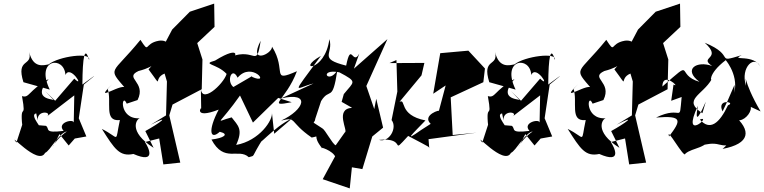

<svg xmlns="http://www.w3.org/2000/svg" viewBox="-20 -821 4240 1065"><path d="M459 -64 417 -165 445 -352C491 -389 550 -436 437 -352C438 -506 450 -570 474 -489C488 -533 306 -509 250 -464C223 -459 164 -440 142 -532C162 -449 67 -502 110 -365L256 -324C173 -495 337 -514 343 -405C369 -466 454 -325 392 -385L286 -262L230 -316L282 -262C299 -275 143 -256 250 -383C135 -317 144 -275 102 -288C130 -132 83 -283 108 -85C116 -184 117 -168 71 -30C16 -103 192 103 230 27C258 16 307 -84 351 -92C270 -37 242 60 310 -77L361 -14C447 -112 445 -106 358 -46ZM189 -153C184 -215 278 -200 237 -173L392 -292L389 -138C395 -166 290 -142 333 -95C221 -81 258 -106 235 -123L187 -127C236 -86 136 -185 181 -192Z M863 -53 886 91 980 81 919 -181 937 -241 1099 -326 1103 -491 1074 -582 1170 -672 1168 -801 1033 -756 935 -657 867 -528C957 -415 963 -612 861 -595C776 -580 812 -519 759 -600C598 -402 573 -451 678 -328C675 -377 481 -236 603 -354L577 -329C602 -259 553 -145 645 -155C616 -22 648 -55 545 -106C616 7 644 49 720 33C853 91 802 -7 784 -33ZM906 -369 901 -181 816 -129C935 -190 866 -138 786 -94L832 -1C687 -93 739 -163 756 -165C636 -157 654 -314 683 -246L743 -266C794 -367 665 -388 748 -427C857 -455 850 -495 804 -436C891 -320 824 -385 893 -413Z M1501 -79 1488 -199C1497 -156 1418 -40 1290 -17C1330 -105 1300 -124 1265 -170C1168 -145 1188 -116 1317 -299L1298 -319L1383 -141L1558 -312L1523 -278L1598 -254C1453 -226 1565 -261 1627 -426C1478 -361 1573 -429 1489 -562C1490 -521 1356 -461 1426 -595C1402 -437 1398 -559 1260 -506C1286 -487 1328 -581 1173 -485C1095 -463 1183 -469 1237 -411C1221 -355 1089 -232 1094 -342L1096 -216C1100 -239 1045 -156 1193 -213C1131 -95 1146 -42 1199 -90C1254 -77 1221 -55 1153 -47C1223 85 1303 -2 1360 51C1401 37 1364 66 1444 -60C1381 24 1503 -123 1599 -163ZM1428 -318 1377 -398 1274 -338 1289 -330C1227 -353 1264 -462 1298 -390C1376 -484 1487 -346 1377 -395Z M1887 -43 1770 173 1920 224 1932 107 1990 117 2045 -64 2105 -113 2067 -273 2056 -216 2012 -344 2129 -604 1943 -440 1973 -524C1936 -453 1928 -595 1900 -457C1741 -497 1832 -520 1807 -604C1783 -417 1614 -428 1760 -511C1586 -274 1619 -334 1719 -358L1539 -275C1707 -314 1668 -211 1539 -152C1630 -174 1580 -147 1709 -58C1763 -68 1705 -75 1768 3C1741 -12 1831 13 1842 54ZM1862 -420C1966 -365 1944 -370 1887 -299L1875 -256L1933 -223C1834 -217 1913 -93 1893 -87L1842 -15C1823 -23 1784 -101 1768 -109C1695 -158 1726 -128 1729 -163L1761 -260C1809 -339 1824 -249 1851 -430C1803 -355 1753 -430 1840 -423Z M2316 -100C2209 -24 2275 -85 2340 -153C2188 -183 2235 -276 2196 -256L2318 -403L2334 -472L2140 -471L2179 -488L2184 -313L2152 -155C2186 -112 2138 -28 2082 -45C2244 -61 2138 48 2244 -67C2379 4 2355 -9 2361 1L2357 -49L2623 -85L2491 -72L2480 -281L2661 -365L2670 -441L2578 -540L2422 -526L2383 -301L2452 -347L2414 -204C2429 -217 2317 -183 2369 -134Z M3043 -64 3001 -165 3029 -352C3075 -389 3134 -436 3021 -352C3022 -506 3034 -570 3058 -489C3072 -533 2890 -509 2834 -464C2807 -459 2748 -440 2726 -532C2746 -449 2651 -502 2694 -365L2840 -324C2757 -495 2921 -514 2927 -405C2953 -466 3038 -325 2976 -385L2870 -262L2814 -316L2866 -262C2883 -275 2727 -256 2834 -383C2719 -317 2728 -275 2686 -288C2714 -132 2667 -283 2692 -85C2700 -184 2701 -168 2655 -30C2600 -103 2776 103 2814 27C2842 16 2891 -84 2935 -92C2854 -37 2826 60 2894 -77L2945 -14C3031 -112 3029 -106 2942 -46ZM2773 -153C2768 -215 2862 -200 2821 -173L2976 -292L2973 -138C2979 -166 2874 -142 2917 -95C2805 -81 2842 -106 2819 -123L2771 -127C2820 -86 2720 -185 2765 -192Z M3447 -53 3470 91 3564 81 3503 -181 3521 -241 3683 -326 3687 -491 3658 -582 3754 -672 3752 -801 3617 -756 3519 -657 3451 -528C3541 -415 3547 -612 3445 -595C3360 -580 3396 -519 3343 -600C3182 -402 3157 -451 3262 -328C3259 -377 3065 -236 3187 -354L3161 -329C3186 -259 3137 -145 3229 -155C3200 -22 3232 -55 3129 -106C3200 7 3228 49 3304 33C3437 91 3386 -7 3368 -33ZM3490 -369 3485 -181 3400 -129C3519 -190 3450 -138 3370 -94L3416 -1C3271 -93 3323 -163 3340 -165C3220 -157 3238 -314 3267 -246L3327 -266C3378 -367 3249 -388 3332 -427C3441 -455 3434 -495 3388 -436C3475 -320 3408 -385 3477 -413Z M3703 -262 3761 -283C3746 -127 3769 -242 3619 -169C3768 -181 3759 -154 3691 -64C3673 -127 3776 62 3781 32C3821 -5 3909 6 3926 -74C3846 23 3891 -41 3970 -19C4081 10 4101 -105 3988 5C4140 -24 4153 -96 4045 -187C4074 -80 4234 -266 4077 -259L4199 -203C4096 -377 4118 -432 4118 -345C4084 -449 4170 -525 4200 -445C4168 -527 4024 -479 4094 -515C3938 -468 4068 -511 3889 -584C3991 -492 3852 -507 3930 -455C3845 -486 3766 -437 3860 -367C3722 -407 3839 -503 3654 -341C3655 -431 3759 -328 3716 -352ZM4016 -262 3988 -203C3952 -278 4067 -254 4018 -237C3970 -135 3917 -94 3862 -158C3935 -186 3755 -26 3851 -234C3829 -113 3870 -200 3895 -257L3876 -193C3761 -268 3879 -294 3928 -382C3925 -361 3901 -407 4005 -487C3990 -506 4080 -414 4053 -306C4033 -298 4059 -267 4054 -350Z"/></svg>

Font: Asimov Silicon
Style: Regular
Weight: 400
Designer: Google
Version: Version 2.000980; 2014